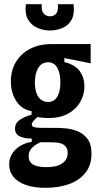

<svg xmlns="http://www.w3.org/2000/svg" viewBox="-20 -739 480 919"><path d="M198 160Q142 160 103 146Q64 132 44 107Q24 82 24 49Q24 7 53.5 -22.5Q83 -52 132 -60V-76Q99 -75 75.5 -86Q52 -97 52 -123Q52 -150 75 -165.5Q98 -181 131 -190V-207Q84 -215 58 -255Q32 -295 32 -349Q32 -402 56 -442Q80 -482 123.5 -505Q167 -528 225 -528H414V-436L288 -461V-442Q341 -429 362.5 -397.5Q384 -366 384 -326Q384 -285 363.5 -250Q343 -215 305 -194.5Q267 -174 214 -174Q204 -174 189 -175Q174 -176 160 -179Q144 -166 138 -157.5Q132 -149 132 -143Q132 -136 139 -132.5Q146 -129 157.5 -128Q169 -127 183 -127H250Q267 -127 295 -124.5Q323 -122 351 -111Q379 -100 398.5 -74.5Q418 -49 418 -3Q418 52 388.5 88.5Q359 125 309.5 142.5Q260 160 198 160ZM202 61Q238 61 260.5 52Q283 43 293.5 28Q304 13 304 -6Q304 -25 295.5 -36Q287 -47 274.5 -51.5Q262 -56 248.5 -57Q235 -58 225 -58H173Q145 -45 131 -29Q117 -13 117 9Q117 27 126.5 38.5Q136 50 155.5 55.5Q175 61 202 61ZM210 -251Q239 -251 254 -276Q269 -301 269 -344Q269 -389 254 -415Q239 -441 210 -441Q180 -441 163.5 -414.5Q147 -388 147 -345Q147 -316 154 -295Q161 -274 175.5 -262.5Q190 -251 210 -251ZM104 -719H180Q177 -688 189 -674.5Q201 -661 219 -661Q238 -661 249 -674Q260 -687 257 -719H332Q338 -670 321.5 -642.5Q305 -615 276.5 -604Q248 -593 220 -593Q187 -593 158 -606Q129 -619 113.5 -647Q98 -675 104 -719Z"/></svg>

Font: Bricolage Grotesque 24pt Condensed SemiBold
Style: Regular
Weight: 600
Width: 3
Designer: Mathieu Triay
Foundry: Atelier Triay
Version: Version 1.001;gftools[0.9.33.dev8+g029e19f]